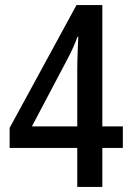

<svg xmlns="http://www.w3.org/2000/svg" viewBox="-20 -738 520 758"><path d="M285 0H384V-154H465V-239H384V-718H282L18 -233V-154H285ZM106 -239 249 -510C263 -536 275 -563 286 -593H289C288 -566 285 -502 285 -467V-239Z"/></svg>

Font: Noto Sans Tamil Condensed Medium
Style: Regular
Weight: 500
Width: 3
Designer: Jelle Bosma - Monotype Design Team
Foundry: Monotype Imaging Inc.
Version: Version 2.004